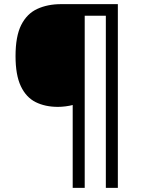

<svg xmlns="http://www.w3.org/2000/svg" viewBox="-20 -780 695 927"><path d="M549 127H491V-704H389V127H331V-273Q316 -269 296.5 -266.5Q277 -264 260 -264Q198 -264 152 -287Q106 -310 80.5 -364Q55 -418 55 -509Q55 -605 82.5 -659.5Q110 -714 160 -737Q210 -760 275 -760H549Z"/></svg>

Font: Noto Sans Mayan Numerals
Style: Regular
Weight: 400
Designer: Monotype Design Team
Foundry: Monotype Imaging Inc.
Version: Version 2.001; ttfautohint (v1.8.4.7-5d5b)